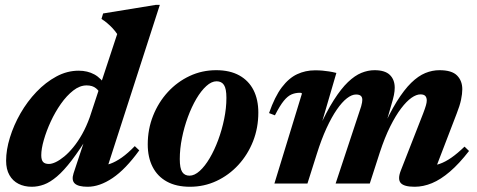

<svg xmlns="http://www.w3.org/2000/svg" viewBox="-20 -736 1914 770"><path d="M385.5 -352.5Q379.5 -370 365.2 -381.8Q351 -393.5 327.5 -393.5Q300 -393.5 273.8 -373Q247.5 -352.5 224.2 -319.5Q201 -286.5 183.5 -248.5Q166 -210.5 155.8 -174.8Q145.5 -139 145.5 -113.5Q145.5 -94.5 152.8 -86.5Q160 -78.5 176 -78.5Q188 -78.5 203.8 -86Q219.5 -93.5 237.8 -108.5Q256 -123.5 274.2 -145.8Q292.5 -168 309.5 -198.2Q326.5 -228.5 340 -266L450 -599.5Q441.5 -612 431.5 -622.8Q421.5 -633.5 410.2 -643Q399 -652.5 387 -660L393.5 -682L605 -716.5H621L401.5 -36.5L379 -71Q400 -71.5 422 -79.2Q444 -87 468.5 -104.2Q493 -121.5 520.5 -150L538.5 -133Q483.5 -57 431.5 -22Q379.5 13 331.5 13Q294 13 280 0Q266 -13 275 -41L329 -204L342 -203.5Q300.5 -136 268 -93.5Q235.5 -51 208.2 -28Q181 -5 156.5 4Q132 13 107.5 13Q77.5 13 54.2 1.2Q31 -10.5 17.8 -33.8Q4.5 -57 4.5 -91.5Q4.5 -135 19.8 -184.5Q35 -234 62.2 -281.5Q89.5 -329 126.2 -367.5Q163 -406 206 -429.2Q249 -452.5 295.5 -452.5Q331 -452.5 358.5 -437.5Q386 -422.5 408.5 -387Z M847 -454.5Q902 -454.5 939.8 -433.5Q977.5 -412.5 996.8 -374.5Q1016 -336.5 1016 -284.5Q1016 -223 994.8 -169.2Q973.5 -115.5 935.8 -74.5Q898 -33.5 848.2 -10.2Q798.5 13 742 13Q687 13 649.2 -7.8Q611.5 -28.5 592 -66.8Q572.5 -105 572.5 -157Q572.5 -218 594 -272Q615.5 -326 653.2 -367Q691 -408 740.5 -431.2Q790 -454.5 847 -454.5ZM740 -31.5Q760 -31.5 781 -50.5Q802 -69.5 821 -101.8Q840 -134 855 -174.5Q870 -215 879 -258.8Q888 -302.5 888 -343.5Q888 -380.5 878.2 -395.2Q868.5 -410 848.5 -410Q828.5 -410 807.5 -391Q786.5 -372 767.5 -339.8Q748.5 -307.5 733.5 -266.8Q718.5 -226 709.8 -182.5Q701 -139 701 -98Q701 -61 710.8 -46.2Q720.5 -31.5 740 -31.5Z M1718 -37 1698 -71Q1721 -71 1743.2 -78.8Q1765.5 -86.5 1790 -103.5Q1814.5 -120.5 1843 -148L1861 -130.5Q1821.5 -79.5 1784.5 -47.8Q1747.5 -16 1712.5 -1.5Q1677.5 13 1643 13Q1600.5 13 1587.2 -2Q1574 -17 1587 -51L1677 -281Q1685 -302 1688.2 -313.5Q1691.5 -325 1691.5 -333Q1691.5 -344.5 1685.8 -351Q1680 -357.5 1666 -357.5Q1650 -357.5 1630.2 -343.8Q1610.5 -330 1588.8 -301.5Q1567 -273 1545 -229Q1523 -185 1503 -124L1463 0H1326L1421 -287Q1426 -300.5 1428.5 -309.8Q1431 -319 1432 -325.2Q1433 -331.5 1433 -335.5Q1433 -346.5 1426.8 -351.8Q1420.5 -357 1407.5 -357Q1391 -357 1371.2 -341.8Q1351.5 -326.5 1330.8 -296.5Q1310 -266.5 1289.5 -222Q1269 -177.5 1250.5 -118.5L1213 0H1080.5L1191 -361Q1190 -362.5 1188.2 -363.2Q1186.5 -364 1183.5 -364Q1165 -364 1149.5 -357.5Q1134 -351 1118.2 -331.8Q1102.5 -312.5 1082.5 -273.5L1059 -282.5Q1082 -348.5 1110.2 -385.8Q1138.5 -423 1171.8 -438.5Q1205 -454 1243.5 -454Q1260 -454 1273.2 -452.8Q1286.5 -451.5 1299.8 -449.5Q1313 -447.5 1329 -443.5L1260.5 -209L1257 -217Q1289 -288 1318.5 -334.2Q1348 -380.5 1375.5 -406.8Q1403 -433 1429.5 -443.8Q1456 -454.5 1482 -454.5Q1524 -454.5 1543.5 -435.5Q1563 -416.5 1563 -384Q1563 -371 1559.8 -354.8Q1556.5 -338.5 1550 -317.5L1519 -209H1509.5Q1541.5 -281 1571.2 -328.8Q1601 -376.5 1629.2 -404Q1657.5 -431.5 1685.5 -443Q1713.5 -454.5 1742.5 -454.5Q1792 -454.5 1813 -433.2Q1834 -412 1834 -378Q1834 -360 1829 -336Q1824 -312 1811.5 -280.5Z"/></svg>

Font: Newsreader 24pt
Style: Bold Italic
Weight: 700
Italic angle: -17°
Designer: Hugues Gentile
Foundry: Production Type
Version: Version 1.003